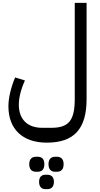

<svg xmlns="http://www.w3.org/2000/svg" viewBox="-20 -760 699 1346"><path d="M366 444H379C408 444 426 428 426 391C426 355 408 339 379 339H366C339 339 320 355 320 391C320 428 339 444 366 444ZM299 566H312C339 566 358 550 358 515C358 480 339 465 312 465H299C272 465 254 480 254 515C254 550 272 566 299 566ZM232 444H245C273 444 291 428 291 391C291 355 273 339 245 339H232C204 339 185 355 185 391C185 428 204 444 232 444ZM308 240C499 240 587 144 587 -65V-740H504V-65C504 84 462 136 340 136H276C173 136 112 77 112 -26C112 -77 129 -141 155 -196L86 -217C57 -148 39 -75 39 -15C39 145 138 240 308 240Z"/></svg>

Font: IBM Plex Arabic Text
Style: Regular
Weight: 450
Designer: Mike Abbink, Paul van der Laan, Pieter van Rosmalen, Wael Morcos, Khajak Apelian
Foundry: Bold Monday
Version: Version 1.0